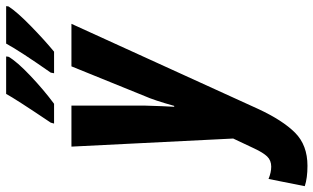

<svg xmlns="http://www.w3.org/2000/svg" viewBox="-292 -584 1046 641"><g transform="rotate(-90 231.5 -263.0)"><path d="M-69 231 -45 110Q-23 119 -4 119Q17 119 30 105.5Q43 92 57 62L90 -8L63 -548H200V-305Q198 -235 196 -205H199Q218 -273 232 -304L331 -548H473L189 75Q151 157 109.5 198.5Q68 240 -1 240Q-42 240 -69 231ZM143 -617Q223 -736 239 -766H364L363 -758Q347 -730 299.5 -685Q252 -640 206 -606H140ZM310 -617Q382 -720 407 -766H532L531 -758Q513 -730 466.5 -684.5Q420 -639 380 -606H308Z"/></g></svg>

Font: Noto Sans Display Ex Bold Cond
Style: Italic
Weight: 800
Width: 3
Italic angle: -12°
Designer: Monotype Design team
Foundry: Monotype Imaging Inc.
Version: Version 1.000